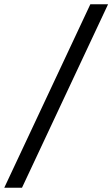

<svg xmlns="http://www.w3.org/2000/svg" viewBox="-54 -784 526 899"><path d="M-34 95 369 -764H452L49 95Z"/></svg>

Font: DM Sans 9pt
Style: Italic
Weight: 400
Italic angle: -10°
Designer: Colophon Foundry, Jonny Pinhorn
Foundry: Colophon Foundry
Version: Version 4.004